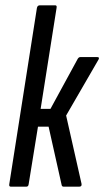

<svg xmlns="http://www.w3.org/2000/svg" viewBox="-20 -703 393 723"><path d="M347 -488Q352 -488 352.5 -484.5Q353 -481 350 -477L229 -268L287 -11Q289 0 278 0H220Q213 0 212 -7L163 -226H123L88 -10Q87 0 79 0H21Q13 0 15 -10L119 -673Q121 -683 130 -683H188Q195 -683 193 -673L133 -293H170L273 -482Q277 -488 282 -488Z"/></svg>

Font: Sofia Sans Extra Condensed Medium
Style: Italic
Weight: 500
Italic angle: -9°
Version: Version 4.100